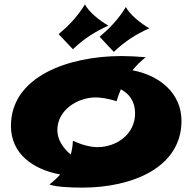

<svg xmlns="http://www.w3.org/2000/svg" viewBox="-20 -828 880 877"><path d="M641 -567C603 -570 568 -572 535 -572C295 -572 30 -480 30 -253C30 -124 132 -54 255 -31C241 -15 224 0 206 15C237 26 303 29 356 29C583 29 809 -62 809 -276C809 -403 708 -484 585 -507C603 -529 623 -549 646 -567ZM597 -310C597 -214 511 -156 426 -156C398 -156 361 -163 313 -185C312 -163 309 -142 303 -122C267 -153 242 -190 242 -234C242 -326 335 -383 417 -383C438 -383 468 -379 513 -366C518 -385 525 -403 532 -420C571 -399 597 -365 597 -310ZM475 -711C437 -732 385 -774 368 -808C334 -752 293 -710 248 -672L313 -603C364 -652 414 -683 475 -711ZM662 -699C624 -720 572 -762 555 -796C521 -740 480 -698 435 -660L500 -591C551 -640 601 -671 662 -699Z"/></svg>

Font: Shojumaru
Style: Regular
Weight: 400
Designer: Astigmatic (AOETI)
Foundry: Astigmatic (AOETI)
Version: Version 1.000